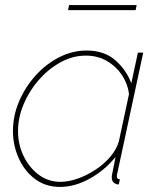

<svg xmlns="http://www.w3.org/2000/svg" viewBox="-20 -726 620 756"><path d="M216 10Q159 10 117.5 -21.5Q76 -53 53.5 -103.5Q31 -154 31 -210Q31 -270 55 -326.5Q79 -383 120 -428.5Q161 -474 213 -500.5Q265 -527 321 -527Q391 -527 434.5 -488.5Q478 -450 497 -398L523 -519H544L442 -44Q441 -42 440.5 -38.5Q440 -35 440 -32Q440 -20 452 -20L448 0Q446 0 443.5 0Q441 0 439 -1Q429 -4 424.5 -11Q420 -18 420 -29Q420 -32 421 -37Q422 -42 425 -57.5Q428 -73 435 -108Q393 -56 334 -23Q275 10 216 10ZM218 -10Q250 -10 286.5 -23Q323 -36 356.5 -58Q390 -80 414.5 -109Q439 -138 448 -169L488 -356Q483 -396 460.5 -430Q438 -464 401.5 -485.5Q365 -507 318 -507Q266 -507 218 -480.5Q170 -454 132.5 -411Q95 -368 73 -315.5Q51 -263 51 -210Q51 -157 73 -111.5Q95 -66 132.5 -38Q170 -10 218 -10ZM248 -686 252 -706H518L514 -686Z"/></svg>

Font: Raleway Thin
Style: Italic
Weight: 100
Italic angle: -12°
Designer: Matt McInerney, Pablo Impallari, Rodrigo Fuenzalida
Foundry: Matt McInerney, Pablo Impallari, Rodrigo Fuenzalida
Version: Version 4.026